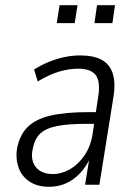

<svg xmlns="http://www.w3.org/2000/svg" viewBox="-20 -710 518 738"><path d="M169 8Q122 8 91.5 -13.5Q61 -35 50 -70Q39 -105 46 -142Q57 -194 88 -223.5Q119 -253 175.5 -266Q232 -279 320 -279H359L352 -234H312Q242 -234 199 -225.5Q156 -217 134.5 -196.5Q113 -176 106 -139Q96 -95 117.5 -68Q139 -41 183 -41Q217 -41 249 -59.5Q281 -78 305 -113Q329 -148 336 -196L357 -335Q367 -395 348.5 -420.5Q330 -446 280 -446Q246 -446 208 -435Q170 -424 125 -397L111 -443Q140 -461 170 -473Q200 -485 230 -491Q260 -497 288 -497Q339 -497 370 -480.5Q401 -464 413 -428.5Q425 -393 416 -337L362 0H307L325 -110H330Q313 -71 288 -44.5Q263 -18 233 -5Q203 8 169 8ZM343 -621 353 -690H422L412 -621ZM198 -621 209 -690H278L267 -621Z"/></svg>

Font: Nunito Sans 10pt Condensed Light
Style: Italic
Weight: 300
Width: 3
Italic angle: -9°
Designer: Vernon Adams
Foundry: Vernon Adams
Version: Version 3.101;gftools[0.9.27]